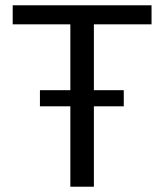

<svg xmlns="http://www.w3.org/2000/svg" viewBox="-20 -706 620 726"><path d="M246 0V-614H28V-686H553V-614H335V0ZM131 -304V-365H448V-304Z"/></svg>

Font: Chivo Medium Light
Style: Regular
Weight: 300
Version: Version 2.002